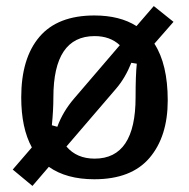

<svg xmlns="http://www.w3.org/2000/svg" viewBox="-20 -579 623 633"><path d="M489 -435Q533 -367 533 -248Q533 -129 473 -58.5Q413 12 291 12Q199 12 141 -29L87 34L22 -20L85 -93Q50 -157 50 -258Q50 -387 110 -457.5Q170 -528 291 -528Q375 -528 430 -493L487 -559L552 -507ZM292 -56Q427 -56 427 -258Q427 -331 431 -369L413 -372Q393 -322 363 -287L199 -96Q233 -56 292 -56ZM292 -460Q156 -460 156 -258Q156 -216 151 -166L169 -161Q187 -211 225 -255L375 -430Q343 -460 292 -460Z"/></svg>

Font: Voces
Style: Regular
Weight: 400
Designer: Ana Paula Megda, Pablo Ugerman
Foundry: Ana Paula Megda, Pablo Ugerman
Version: Version 1.003